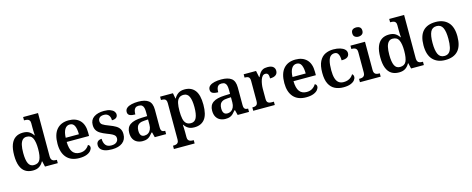

<svg xmlns="http://www.w3.org/2000/svg" viewBox="-41 -1630 6701 2727"><g transform="rotate(-15 3309.5 -266.5)"><path d="M253 10Q187 10 142 -19Q97 -48 73 -109.5Q49 -171 49 -267Q49 -364 73 -425.5Q97 -487 142 -517Q187 -547 252 -547Q309 -547 344 -524.5Q379 -502 401 -467H406Q404 -491 403 -521.5Q402 -552 402 -578V-647Q402 -675 390.5 -689Q379 -703 360.5 -707Q342 -711 321 -711H313V-760H532V-122Q532 -92 542.5 -76Q553 -60 570.5 -54.5Q588 -49 611 -49H619V0H431L412 -82H407Q385 -40 348.5 -15Q312 10 253 10ZM286 -61Q353 -61 377.5 -112Q402 -163 402 -268Q402 -369 377.5 -423Q353 -477 286 -477Q249 -477 226 -452.5Q203 -428 192.5 -381.5Q182 -335 182 -267Q182 -164 206 -112.5Q230 -61 286 -61Z M935 10Q814 10 750 -62Q686 -134 686 -265Q686 -405 748.5 -476.5Q811 -548 924 -548Q1029 -548 1088.5 -487.5Q1148 -427 1148 -308V-258H819Q821 -155 857 -108Q893 -61 962 -61Q1013 -61 1047.5 -84Q1082 -107 1099 -138Q1111 -135 1119 -124.5Q1127 -114 1127 -98Q1127 -75 1107 -49.5Q1087 -24 1044.5 -7Q1002 10 935 10ZM1015 -319Q1015 -396 994.5 -441.5Q974 -487 925 -487Q878 -487 851 -444Q824 -401 821 -319Z M1416 10Q1354 10 1313 -3.5Q1272 -17 1252 -42Q1232 -67 1232 -101Q1232 -128 1244 -144Q1256 -160 1274 -166.5Q1292 -173 1310 -173Q1310 -115 1336.5 -80.5Q1363 -46 1421 -46Q1472 -46 1497.5 -68.5Q1523 -91 1523 -125Q1523 -148 1511.5 -163Q1500 -178 1473.5 -192Q1447 -206 1401 -223Q1346 -244 1310 -266Q1274 -288 1256 -318.5Q1238 -349 1238 -395Q1238 -470 1294.5 -508.5Q1351 -547 1443 -547Q1499 -547 1534.5 -533.5Q1570 -520 1587.5 -499Q1605 -478 1605 -453Q1605 -423 1583.5 -406Q1562 -389 1520 -389Q1520 -438 1496 -465.5Q1472 -493 1430 -493Q1386 -493 1364.5 -474Q1343 -455 1343 -424Q1343 -389 1370 -370Q1397 -351 1465 -326Q1519 -306 1555 -284.5Q1591 -263 1609 -233Q1627 -203 1627 -157Q1627 -77 1571 -33.5Q1515 10 1416 10Z M1866 10Q1822 10 1786.5 -7.5Q1751 -25 1730.5 -61Q1710 -97 1710 -152Q1710 -233 1766 -271.5Q1822 -310 1935 -314L2018 -317V-374Q2018 -410 2012 -436Q2006 -462 1989 -476.5Q1972 -491 1939 -491Q1909 -491 1892 -477.5Q1875 -464 1868.5 -440Q1862 -416 1862 -383Q1807 -383 1779.5 -398Q1752 -413 1752 -448Q1752 -484 1778.5 -506Q1805 -528 1850 -538Q1895 -548 1948 -548Q2048 -548 2098 -509.5Q2148 -471 2148 -377V-120Q2148 -92 2154 -77Q2160 -62 2173.5 -55.5Q2187 -49 2209 -49H2212V0H2045L2026 -75H2018Q1996 -48 1976.5 -29Q1957 -10 1931.5 0Q1906 10 1866 10ZM1909 -59Q1942 -59 1966.5 -75Q1991 -91 2004.5 -121Q2018 -151 2018 -191V-268L1966 -265Q1919 -263 1892.5 -249Q1866 -235 1854.5 -210Q1843 -185 1843 -148Q1843 -118 1850.5 -98.5Q1858 -79 1872.5 -69Q1887 -59 1909 -59Z M2264 233V184H2274Q2292 184 2309.5 179.5Q2327 175 2338 160.5Q2349 146 2349 117V-418Q2349 -448 2339.5 -463Q2330 -478 2314 -482.5Q2298 -487 2278 -487H2267V-536H2456L2471 -454H2475Q2497 -495 2533.5 -520.5Q2570 -546 2628 -546Q2727 -546 2779.5 -479Q2832 -412 2832 -267Q2832 -122 2779.5 -55.5Q2727 11 2627 11Q2572 11 2537.5 -10Q2503 -31 2481 -66H2476Q2478 -38 2479 -7.5Q2480 23 2480 46V118Q2480 147 2491.5 161Q2503 175 2520.5 179.5Q2538 184 2555 184H2569V233ZM2595 -59Q2651 -59 2675.5 -111.5Q2700 -164 2700 -267Q2700 -369 2675.5 -422Q2651 -475 2595 -475Q2551 -475 2525.5 -451.5Q2500 -428 2490 -382Q2480 -336 2480 -267Q2480 -199 2490 -152.5Q2500 -106 2525.5 -82.5Q2551 -59 2595 -59Z M3085 10Q3041 10 3005.5 -7.5Q2970 -25 2949.5 -61Q2929 -97 2929 -152Q2929 -233 2985 -271.5Q3041 -310 3154 -314L3237 -317V-374Q3237 -410 3231 -436Q3225 -462 3208 -476.5Q3191 -491 3158 -491Q3128 -491 3111 -477.5Q3094 -464 3087.5 -440Q3081 -416 3081 -383Q3026 -383 2998.5 -398Q2971 -413 2971 -448Q2971 -484 2997.5 -506Q3024 -528 3069 -538Q3114 -548 3167 -548Q3267 -548 3317 -509.5Q3367 -471 3367 -377V-120Q3367 -92 3373 -77Q3379 -62 3392.5 -55.5Q3406 -49 3428 -49H3431V0H3264L3245 -75H3237Q3215 -48 3195.5 -29Q3176 -10 3150.5 0Q3125 10 3085 10ZM3128 -59Q3161 -59 3185.5 -75Q3210 -91 3223.5 -121Q3237 -151 3237 -191V-268L3185 -265Q3138 -263 3111.5 -249Q3085 -235 3073.5 -210Q3062 -185 3062 -148Q3062 -118 3069.5 -98.5Q3077 -79 3091.5 -69Q3106 -59 3128 -59Z M3493 0V-49H3496Q3519 -49 3536.5 -54Q3554 -59 3564 -74.5Q3574 -90 3574 -121V-419Q3574 -449 3564.5 -463.5Q3555 -478 3538 -482.5Q3521 -487 3499 -487H3496V-536H3678L3698 -439H3703Q3718 -472 3735.5 -496.5Q3753 -521 3779 -534Q3805 -547 3848 -547Q3904 -547 3930 -524.5Q3956 -502 3956 -465Q3956 -425 3927.5 -403.5Q3899 -382 3843 -382Q3843 -410 3839 -427.5Q3835 -445 3824 -454Q3813 -463 3794 -463Q3769 -463 3752 -444.5Q3735 -426 3725 -396Q3715 -366 3710 -332.5Q3705 -299 3705 -270V-116Q3705 -87 3715 -72.5Q3725 -58 3742 -53.5Q3759 -49 3779 -49H3810V0Z M4270 10Q4149 10 4085 -62Q4021 -134 4021 -265Q4021 -405 4083.5 -476.5Q4146 -548 4259 -548Q4364 -548 4423.5 -487.5Q4483 -427 4483 -308V-258H4154Q4156 -155 4192 -108Q4228 -61 4297 -61Q4348 -61 4382.5 -84Q4417 -107 4434 -138Q4446 -135 4454 -124.5Q4462 -114 4462 -98Q4462 -75 4442 -49.5Q4422 -24 4379.5 -7Q4337 10 4270 10ZM4350 -319Q4350 -396 4329.5 -441.5Q4309 -487 4260 -487Q4213 -487 4186 -444Q4159 -401 4156 -319Z M4820 10Q4749 10 4694.5 -17Q4640 -44 4609.5 -104.5Q4579 -165 4579 -266Q4579 -373 4610.5 -434.5Q4642 -496 4695.5 -522Q4749 -548 4816 -548Q4872 -548 4914.5 -535Q4957 -522 4981 -499Q5005 -476 5005 -444Q5005 -422 4994.5 -404.5Q4984 -387 4959.5 -377Q4935 -367 4891 -367Q4891 -401 4884.5 -429Q4878 -457 4862.5 -474Q4847 -491 4818 -491Q4786 -491 4762 -471.5Q4738 -452 4725 -403Q4712 -354 4712 -267Q4712 -198 4725.5 -152Q4739 -106 4767.5 -83.5Q4796 -61 4842 -61Q4876 -61 4903.5 -71Q4931 -81 4951.5 -99Q4972 -117 4983 -138Q4994 -131 4999 -120Q5004 -109 5004 -95Q5004 -71 4984.5 -46.5Q4965 -22 4924 -6Q4883 10 4820 10Z M5062 0V-49H5075Q5096 -49 5112.5 -54.5Q5129 -60 5139.5 -75Q5150 -90 5150 -118V-420Q5150 -448 5139.5 -462.5Q5129 -477 5112 -482Q5095 -487 5075 -487H5066V-536H5280V-120Q5280 -91 5290 -75.5Q5300 -60 5317 -54.5Q5334 -49 5355 -49H5367V0ZM5210 -630Q5179 -630 5157.5 -646.5Q5136 -663 5136 -698Q5136 -735 5157.5 -750.5Q5179 -766 5210 -766Q5241 -766 5263 -750.5Q5285 -735 5285 -698Q5285 -663 5263 -646.5Q5241 -630 5210 -630Z M5636 10Q5570 10 5525 -19Q5480 -48 5456 -109.5Q5432 -171 5432 -267Q5432 -364 5456 -425.5Q5480 -487 5525 -517Q5570 -547 5635 -547Q5692 -547 5727 -524.5Q5762 -502 5784 -467H5789Q5787 -491 5786 -521.5Q5785 -552 5785 -578V-647Q5785 -675 5773.5 -689Q5762 -703 5743.5 -707Q5725 -711 5704 -711H5696V-760H5915V-122Q5915 -92 5925.5 -76Q5936 -60 5953.5 -54.5Q5971 -49 5994 -49H6002V0H5814L5795 -82H5790Q5768 -40 5731.5 -15Q5695 10 5636 10ZM5669 -61Q5736 -61 5760.5 -112Q5785 -163 5785 -268Q5785 -369 5760.5 -423Q5736 -477 5669 -477Q5632 -477 5609 -452.5Q5586 -428 5575.5 -381.5Q5565 -335 5565 -267Q5565 -164 5589 -112.5Q5613 -61 5669 -61Z M6317 10Q6202 10 6135.5 -59.5Q6069 -129 6069 -270Q6069 -410 6132.5 -479Q6196 -548 6320 -548Q6436 -548 6502 -479Q6568 -410 6568 -270Q6568 -129 6504.5 -59.5Q6441 10 6317 10ZM6319 -49Q6362 -49 6387.5 -74Q6413 -99 6424 -148.5Q6435 -198 6435 -270Q6435 -379 6408.5 -433.5Q6382 -488 6318 -488Q6254 -488 6228 -433.5Q6202 -379 6202 -270Q6202 -161 6228.5 -105Q6255 -49 6319 -49Z"/></g></svg>

Font: Noto Serif Hebrew SemiBold
Style: Regular
Weight: 600
Version: Version 2.003